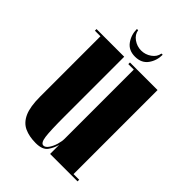

<svg xmlns="http://www.w3.org/2000/svg" viewBox="-197 -731 829 829"><g transform="rotate(45 217.0 -317.0)"><path d="M177.5 11Q137.5 11 108.5 -2.2Q79.5 -15.5 64.2 -49.2Q49 -83 49 -144V-513H15V-523H184V-158.5Q184 -72 188.5 -38.5Q193 -5 208.5 -5Q220 -5 230.2 -19.8Q240.5 -34.5 246.5 -54.5Q252.5 -74.5 252.5 -91V-513H219V-523H387.5V-10H422V0H254.5V-55.5Q249 -32.5 233.8 -10.8Q218.5 11 177.5 11ZM216.5 -556Q177.5 -556 157.8 -583.5Q138 -611 138 -646.5H145.5Q149 -623.5 170.2 -608.5Q191.5 -593.5 216.5 -593.5Q242 -593.5 263.2 -608.5Q284.5 -623.5 288 -646.5H295.5Q295.5 -611 275.8 -583.5Q256 -556 216.5 -556Z"/></g></svg>

Font: Imbue 100pt ExtraBold
Style: Regular
Weight: 800
Designer: Tyler Finck
Foundry: Etcetera Type Company
Version: Version 1.102; ttfautohint (v1.8.3)